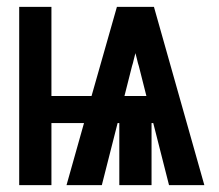

<svg xmlns="http://www.w3.org/2000/svg" viewBox="-20 -540 640 560"><path d="M36 0V-520H130V-260H247L321 -520H429L576 0H473L427 -181H422V0H328V-181H323L277 0H174L225 -181H130V0ZM407 -260 385 -347Q382 -356 380 -365.5Q378 -375 375 -385Q372 -375 370 -365.5Q368 -356 365 -347L343 -260Z"/></svg>

Font: Iosevka SS04 XBd Ex
Style: Regular
Weight: 800
Width: 7
Monospace: yes
Designer: Belleve Invis
Foundry: Belleve Invis
Version: Version 19.0.0; ttfautohint (v1.8.4)